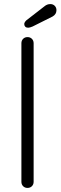

<svg xmlns="http://www.w3.org/2000/svg" viewBox="-20 -922 297 942"><path d="M115 0Q102 0 93.5 -8.5Q85 -17 85 -30V-710Q85 -723 93.5 -731.5Q102 -740 115 -740Q128 -740 136.5 -731.5Q145 -723 145 -710V-30Q145 -17 136.5 -8.5Q128 0 115 0ZM99 -804Q99 -812 109 -822L198 -891Q211 -902 227 -902Q240 -902 248.5 -893.5Q257 -885 257 -872Q257 -852 238 -841L140 -792Q126 -786 118 -786Q109 -786 104 -791Q99 -796 99 -804Z"/></svg>

Font: Quicksand
Style: Regular
Weight: 400
Designer: Andrew Paglinawan
Foundry: Andrew Paglinawan
Version: Version 3.000